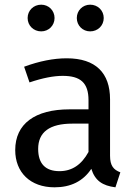

<svg xmlns="http://www.w3.org/2000/svg" viewBox="-20 -788 584 820"><path d="M156 -768C123 -768 98 -743 98 -711C98 -679 123 -654 156 -654C188 -654 213 -679 213 -711C213 -743 188 -768 156 -768ZM365 -768C333 -768 308 -743 308 -711C308 -679 333 -654 365 -654C398 -654 423 -679 423 -711C423 -743 398 -768 365 -768ZM450 -364C450 -476 389 -539 265 -539C209 -539 148 -527 83 -503L106 -436C162 -455 209 -464 248 -464C323 -464 358 -435 358 -360V-321H277C129 -321 45 -259 45 -147C45 -52 109 12 213 12C282 12 335 -14 370 -67C386 -16 418 5 473 12L494 -52C465 -63 450 -80 450 -123ZM234 -57C174 -57 143 -89 143 -152C143 -224 192 -260 289 -260H358V-139C328 -84 287 -57 234 -57Z"/></svg>

Font: Fira Sans
Style: Regular
Weight: 400
Designer: Carrois Corporate & Edenspiekermann AG
Foundry: Carrois Corporate GbR & Edenspiekermann AG
Version: Version 4.203